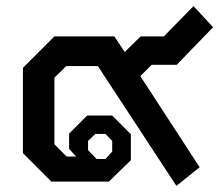

<svg xmlns="http://www.w3.org/2000/svg" viewBox="-20 -594 717 628"><path d="M439 -345 633 -47 557 14 300 -378H197L158 -340V-122L198 -82H229L206 -107V-157L265 -216H347L408 -155V-70L336 0H148L55 -93V-372L158 -475H354L388 -424L440 -475H516L613 -574L677 -505L558 -382H476ZM268 -103 296 -74H325L347 -98V-133L325 -156H292L268 -133Z"/></svg>

Font: Chakra Petch SemiBold
Style: Regular
Weight: 600
Designer: Katatrad Aksorn Co.,Ltd.
Foundry: Cadson Demak Co.,Ltd.
Version: Version 1.000; ttfautohint (v1.6)